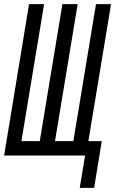

<svg xmlns="http://www.w3.org/2000/svg" viewBox="-25 -755 559 932"><path d="M362 157 388 0H-5L116 -735H189L79 -70H168L278 -735H352L242 -70H331L441 -735H514L404 -70H469L432 157Z"/></svg>

Font: Iosevka Term Curly Oblique
Style: Regular
Weight: 400
Italic angle: -9°
Designer: Belleve Invis
Foundry: Belleve Invis
Version: Version 32.3.0